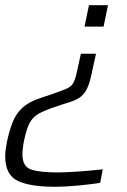

<svg xmlns="http://www.w3.org/2000/svg" viewBox="-30 -530 486 736"><path d="M294 -428 311 -510H384L367 -428ZM181 186Q85 186 37.5 163Q-10 140 -10 69Q-10 48 -4 17Q5 -27 18 -60.5Q31 -94 56 -117Q81 -140 127 -155L172 -170Q207 -182 225 -190Q243 -198 250.5 -211Q258 -224 264 -251L280 -324H338L320 -242Q312 -205 300.5 -184.5Q289 -164 271.5 -153.5Q254 -143 226 -135L183 -121Q141 -107 118 -94Q95 -81 83 -57.5Q71 -34 62 10Q56 40 56 62Q56 108 88.5 119.5Q121 131 191 131Q222 131 271 127.5Q320 124 364 119L354 171Q328 175 296 178.5Q264 182 233.5 184Q203 186 181 186Z"/></svg>

Font: Saira Light
Style: Italic
Weight: 300
Italic angle: -12°
Designer: Hector Gatti with collaboration of the Omnibus-Type team
Foundry: Omnibus-Type
Version: Version 1.100; ttfautohint (v1.8.3)